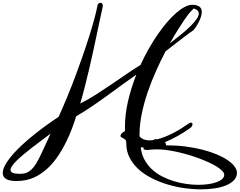

<svg xmlns="http://www.w3.org/2000/svg" viewBox="-254 -1102 1756 1407"><path d="M671.4 -60.5Q671.4 -71.3 664.8 -77.6Q658.2 -84 650.1 -88.1Q642.1 -92.3 635.5 -95.9Q628.9 -99.6 628.9 -105.5Q628.9 -113.8 636.2 -122.6Q643.6 -131.3 660.6 -141.1Q661.1 -141.1 662.1 -142.1Q661.6 -148.9 661.6 -156Q661.6 -163.1 661.6 -169.9Q661.6 -263.7 684.3 -361.1Q707 -458.5 745.1 -555.2Q694.8 -520.5 639.6 -480Q584.5 -439.5 527.8 -398.4Q471.2 -357.4 414.6 -319.1Q357.9 -280.8 304.7 -250.5Q272 -147 235.4 -71.5Q198.7 3.9 160.4 56.6Q122.1 109.4 82.8 142.3Q43.5 175.3 5.9 193.6Q-31.7 211.9 -66.7 218.3Q-101.6 224.6 -131.8 224.6Q-185.1 224.6 -209.5 209.5Q-233.9 194.3 -233.9 165Q-233.9 133.8 -205.8 89.6Q-177.7 45.4 -124.8 -8.1Q-71.8 -61.5 4.2 -122.1Q80.1 -182.6 175.8 -246.1Q206.5 -314 237.5 -389.2Q268.6 -464.4 297.4 -541Q326.2 -617.7 352.3 -692.9Q378.4 -768.1 399.9 -836.4Q421.4 -904.8 437.3 -963.6Q453.1 -1022.5 461.4 -1065.9Q464.8 -1073.7 470.2 -1077.6Q475.6 -1081.5 481.4 -1081.5Q490.7 -1081.5 495.1 -1075.2Q499.5 -1068.8 499.5 -1059.1V-1055.7Q490.2 -1015.6 479.5 -964.4Q468.8 -913.1 456.3 -854.7Q443.8 -796.4 430.2 -732.7Q416.5 -668.9 401.1 -603Q385.7 -537.1 368.9 -471.2Q352.1 -405.3 334 -343.3Q389.6 -371.1 446 -407Q502.4 -442.9 558.6 -481Q614.7 -519 669.2 -556.6Q723.6 -594.2 775.4 -626Q803.2 -686.5 835.2 -742.9Q867.2 -799.3 900.9 -848.4Q934.6 -897.5 969 -937.7Q1003.4 -978 1036.4 -1006.6Q1069.3 -1035.2 1099.4 -1051Q1129.4 -1066.9 1154.8 -1066.9Q1174.3 -1066.9 1187.7 -1062.7Q1201.2 -1058.6 1209.5 -1051.5Q1217.8 -1044.4 1221.2 -1034.7Q1224.6 -1024.9 1224.6 -1014.2Q1224.6 -995.1 1216.6 -973.1Q1208.5 -951.2 1197.8 -931.4Q1187 -911.6 1176.3 -896.7Q1165.5 -881.8 1160.6 -877L1161.6 -878.9Q1158.7 -877.9 1142.8 -866.5Q1127 -855 1100.3 -834.7Q1073.7 -814.5 1037.8 -786.9Q1002 -759.3 959 -725.6Q922.9 -656.7 888.7 -580.1Q854.5 -503.4 827.6 -424.6Q800.8 -345.7 784.7 -267.6Q768.6 -189.5 768.6 -118.2V-103Q782.7 -85.9 802 -79.6Q821.3 -73.2 845.2 -73.2Q854.5 -73.2 863.8 -74.7Q873 -76.2 883.8 -83L896 -80.6Q928.2 -88.9 959.2 -101.3Q990.2 -113.8 1019.8 -129.4Q1049.3 -145 1078.1 -163.1Q1106.9 -181.2 1134.8 -200.7Q1140.6 -203.6 1145.5 -203.6Q1150.9 -203.6 1153.8 -200Q1156.7 -196.3 1156.7 -190.9Q1156.7 -184.1 1151.4 -175.5Q1146 -167 1134.8 -160.2Q1090.8 -129.4 1047.6 -105.2Q1004.4 -81.1 954.1 -60.1Q960.4 -54.7 961.4 -48.6Q962.4 -42.5 962.4 -37.1Q1037.1 -37.1 1104.5 -28.6Q1171.9 -20 1229.7 -5.1Q1287.6 9.8 1334.2 29.3Q1380.9 48.8 1413.8 71.3Q1446.8 93.8 1464.6 117.7Q1482.4 141.6 1482.4 164.6Q1482.4 194.8 1461.7 217.3Q1440.9 239.7 1405.3 255.1Q1369.6 270.5 1321.5 278.1Q1273.4 285.6 1218.8 285.6Q1159.7 285.6 1095.9 276.6Q1032.2 267.6 971.4 249Q910.6 230.5 856.2 202.9Q801.8 175.3 760.7 137.7Q719.7 100.1 695.6 53Q671.4 5.9 671.4 -51.3ZM790 -22Q786.6 -22 783.7 -22Q780.8 -22 777.3 -22.5Q782.7 27.3 804.2 67.1Q825.7 106.9 858.2 137.5Q890.6 168 932.1 189.7Q973.6 211.4 1018.8 225.3Q1064 239.3 1110.4 245.8Q1156.7 252.4 1199.7 252.4Q1239.3 252.4 1273.9 247.3Q1308.6 242.2 1334.2 232.7Q1359.9 223.1 1374.5 209.5Q1389.2 195.8 1389.2 178.7Q1389.2 165.5 1375 150.6Q1360.8 135.7 1336.2 120.1Q1311.5 104.5 1278.3 89.1Q1245.1 73.7 1207.3 59.6Q1169.4 45.4 1128.4 33.2Q1087.4 21 1047.1 12Q1006.8 2.9 969 -2.2Q931.2 -7.3 899.9 -7.3Q869.1 -7.3 849.4 -5.1Q829.6 -2.9 825.2 -2.9Q796.9 -2.9 796.9 -14.2Q796.9 -18.6 800.3 -22ZM116.7 -122.6Q81.5 -96.2 46.1 -69.8Q10.7 -43.5 -21.7 -18.3Q-54.2 6.8 -82.5 30.5Q-110.8 54.2 -131.8 75Q-152.8 95.7 -164.8 113Q-176.8 130.4 -176.8 143.1Q-176.8 157.2 -160.4 164.6Q-144 171.9 -106 171.9Q-79.6 171.9 -59.6 163.8Q-39.6 155.8 -22.5 139.4Q-5.4 123 9.5 98.6Q24.4 74.2 40.5 41.5Q56.6 8.8 75 -32.2Q93.3 -73.2 116.7 -122.6ZM1154.8 -1027.8Q1148.4 -1024.4 1132.8 -1005.1Q1117.2 -985.8 1095.2 -953.9Q1073.2 -921.9 1046.4 -878.7Q1019.5 -835.4 990.7 -784.2Q1038.1 -820.3 1077.1 -852.5Q1116.2 -884.8 1144 -912.6Q1171.9 -940.4 1187.3 -963.1Q1202.6 -985.8 1202.6 -1002.9Q1202.6 -1029.8 1164.6 -1040L1159.7 -1034.2Q1157.7 -1031.7 1156.2 -1030Q1154.8 -1028.3 1154.8 -1027.8Z"/></svg>

Font: Meddon
Style: Regular
Weight: 400
Designer: Vernon Adams
Foundry: Vernon Adams
Version: Version 1.000